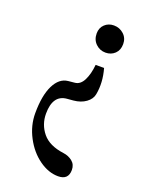

<svg xmlns="http://www.w3.org/2000/svg" viewBox="-131 -539 619 813"><g transform="rotate(20 178.0 -132.5)"><path d="M244.1 -352.1Q218.3 -352.1 200 -369.9Q181.6 -387.7 181.6 -416Q181.6 -441.4 198.2 -457Q214.8 -472.7 239.3 -472.7Q265.1 -472.7 283.9 -455.6Q302.7 -438.5 302.7 -411.6Q302.7 -384.3 285.9 -368.2Q269 -352.1 244.1 -352.1ZM234.4 208.5Q190.9 208.5 148.7 178.2Q106.4 147.9 79.6 96.9Q52.7 45.9 52.7 -9.3Q52.7 -89.4 75.4 -135.3Q98.1 -181.2 137.2 -185.1L166.5 -188Q190.9 -190.4 205.1 -218.8Q219.2 -247.1 223.1 -289.1H261.2Q278.3 -228.5 268.1 -173.8Q264.2 -150.9 241.7 -134.5Q219.2 -118.2 186.5 -115.2L158.2 -112.8Q96.2 -107.4 96.2 -23.4Q96.2 25.4 126.5 62.5Q156.7 99.6 223.1 108.4Q246.1 111.3 263.4 125.2Q280.8 139.2 280.8 163.6Q280.8 208.5 234.4 208.5Z"/></g></svg>

Font: Elstob 10pt
Style: Regular
Weight: 400
Designer: Peter S. Baker
Version: Version 1.015